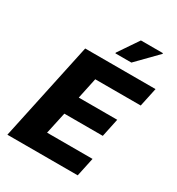

<svg xmlns="http://www.w3.org/2000/svg" viewBox="-208 -1031 1075 1163"><g transform="rotate(30 329.5 -449.5)"><path d="M20 0 167 -688H659L631 -557H313L282 -411H551L524 -283H255L222 -131H540L512 0ZM340 -754V-759L435 -899H589V-894L452 -754Z"/></g></svg>

Font: Saira
Style: Bold Italic
Weight: 700
Italic angle: -12°
Designer: Hector Gatti with collaboration of the Omnibus-Type team
Foundry: Omnibus-Type
Version: Version 1.100; ttfautohint (v1.8.3)